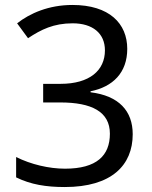

<svg xmlns="http://www.w3.org/2000/svg" viewBox="-20 -744 612 774"><path d="M493 -547C493 -649 421 -724 272 -724C176 -724 100 -690 49 -650L93 -590C146 -625 196 -650 273 -650C353 -650 403 -610 403 -541C403 -460 341 -406 224 -406H154V-331H223C349 -331 423 -294 423 -205C423 -117 370 -64 242 -64C178 -64 105 -81 45 -111V-29C104 0 166 10 241 10C430 10 515 -78 515 -203C515 -297 459 -358 345 -372V-376C435 -394 493 -451 493 -547Z"/></svg>

Font: Noto Sans Sunuwar
Style: Regular
Weight: 400
Designer: Anshuman Pandey
Foundry: Jamra Patel LLC
Version: Version 1.000